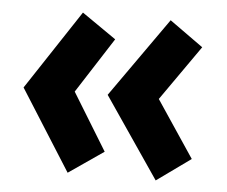

<svg xmlns="http://www.w3.org/2000/svg" viewBox="-42 -590 685 580"><g transform="rotate(5 301.0 -300.0)"><path d="M183 -303 289 -130 183 -57 28 -302 187 -543 291 -471ZM438 -303 553 -131 450 -57 283 -302 453 -543 555 -470Z"/></g></svg>

Font: Yaldevi ExtraLight
Style: Regular
Weight: 200
Designer: Sol Matas, Rajitha Manaperi, Kosala Senevirathne
Foundry: Mooniak
Version: Version 1.100